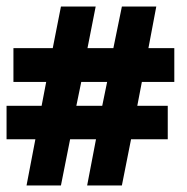

<svg xmlns="http://www.w3.org/2000/svg" viewBox="-21 -537 571 586"><path d="M60 29 87 -112H-1V-214H106L120 -287H20V-390H140L165 -517H271L246 -390H325L351 -517H456L432 -390H511V-287H412L398 -214H491V-112H379L351 29H245L272 -112H193L165 29ZM212 -214H291L306 -287H227Z"/></svg>

Font: Faustina Light ExtraBold
Style: Regular
Weight: 800
Version: Version 1.200